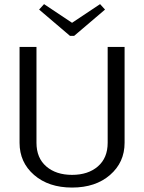

<svg xmlns="http://www.w3.org/2000/svg" viewBox="-20 -872 682 908"><path d="M476.7 -826.7 330.8 -702.5H310.8L165 -826.7L188.3 -852.5L320.8 -764.2L453.3 -852.5ZM72.5 -196.7V-650H152.5V-196.7Q152.5 -125 198.8 -85Q245 -45 320.8 -45Q396.7 -45 442.9 -85Q489.2 -125 489.2 -196.7V-650H569.2V-196.7Q569.2 -104.2 500.4 -44.6Q431.7 15 320.8 15Q210 15 141.2 -44.6Q72.5 -104.2 72.5 -196.7Z"/></svg>

Font: Boon
Style: Regular
Weight: 400
Designer: Sungsit Sawaiwan
Foundry: FontUni
Version: Version 3.0